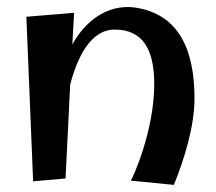

<svg xmlns="http://www.w3.org/2000/svg" viewBox="-20 -504 606 539"><path d="M54 -457 73 5 164 -3 177 -266C196 -340 233 -421 302 -421C381 -421 413 -365 413 -268C413 -135 351 0 347 3L468 15C497 -55 526 -150 526 -227C526 -365 482 -465 358 -483C280 -493 218 -443 183 -379L188 -468Z"/></svg>

Font: Original Surfer
Style: Regular
Weight: 400
Designer: Astigmatic (AOETI)
Foundry: Astigmatic (AOETI)
Version: Version 1.001